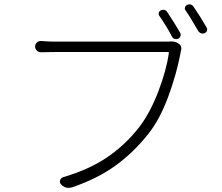

<svg xmlns="http://www.w3.org/2000/svg" viewBox="-20 -865 1040 900"><path d="M774.4 -669.9Q777.3 -670.9 780.3 -670.9Q802.7 -670.9 816.4 -661.1Q830.1 -653.3 830.1 -637.7Q830.1 -632.8 828.1 -627Q826.2 -620.1 825.2 -611.3Q806.6 -514.6 768.1 -410.6Q729.5 -306.6 676.8 -239.3Q607.4 -151.4 522.9 -89.8Q438.5 -28.3 319.3 12.7Q309.6 15.6 300.8 15.6Q281.2 15.6 265.6 -1Q258.8 -8.8 261.7 -19.5Q264.6 -30.3 275.4 -34.2Q398.4 -70.3 483.4 -128.4Q568.4 -186.5 632.8 -269.5Q683.6 -335.9 721.7 -435.1Q759.8 -534.2 771.5 -616.2Q772.5 -621.1 767.6 -621.1H233.4Q200.2 -621.1 173.8 -620.1Q162.1 -619.1 153.3 -627.4Q144.5 -635.7 144.5 -647Q144.5 -658.2 153.3 -666Q162.1 -673.8 173.8 -672.9Q206.1 -669.9 234.4 -669.9H757.8Q768.6 -669.9 774.4 -669.9ZM849.6 -816.4Q844.7 -822.3 847.2 -830.1Q849.6 -837.9 856.4 -841.8Q863.3 -844.7 868.2 -844.7Q879.9 -844.7 887.7 -833Q919.9 -786.1 948.2 -736.3Q951.2 -732.4 951.2 -727.5Q951.2 -724.6 950.2 -720.7Q947.3 -712.9 939.5 -710Q931.6 -706.1 922.9 -709Q914.1 -711.9 909.2 -719.7Q873 -783.2 849.6 -816.4ZM726.6 -791Q723.6 -795.9 723.6 -800.8Q723.6 -802.7 724.6 -805.7Q726.6 -813.5 734.4 -816.4Q740.2 -819.3 746.1 -819.3Q756.8 -819.3 764.6 -807.6Q795.9 -760.7 824.2 -711.9Q827.1 -707 827.1 -702.1Q827.1 -699.2 826.2 -696.3Q823.2 -687.5 815.4 -683.6Q810.5 -681.6 805.7 -681.6Q802.7 -681.6 798.8 -682.6Q790 -685.5 786.1 -693.4Q759.8 -744.1 726.6 -791Z"/></svg>

Font: Gen Jyuu Gothic L Monospace Light
Style: Regular
Weight: 300
Designer: [Source Han Sans]
Ryoko NISHIZUKA  (kana & ideographs); Paul D. Hunt (Latin, Greek & Cyrillic); Wenlong ZHANG  (bopomofo
Version: Version 1.002.20150607